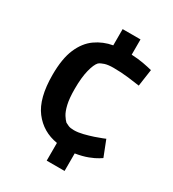

<svg xmlns="http://www.w3.org/2000/svg" viewBox="-194 -800 924 1024"><g transform="rotate(30 268.0 -288.0)"><path d="M256 117V8Q164 -7 109 -79Q54 -151 54 -295Q54 -395 80.5 -456.5Q107 -518 153 -550.5Q199 -583 256 -593V-693H366V-599Q408 -597 440.5 -591Q473 -585 496 -579L481 -475Q455 -479 410 -484.5Q365 -490 318 -490Q285 -490 264.5 -483.5Q244 -477 233 -468Q217 -451 205.5 -405Q194 -359 194 -289Q194 -231 202.5 -195Q211 -159 223.5 -139.5Q236 -120 246 -111Q253 -107 265.5 -101.5Q278 -96 300 -96Q325 -96 355 -103.5Q385 -111 412 -120Q439 -129 456 -136Q473 -143 473 -143L511 -46Q511 -46 493 -34.5Q475 -23 442.5 -10.5Q410 2 366 9V117Z"/></g></svg>

Font: Ruda ExtraBold
Style: Regular
Weight: 800
Designer: Mariela Monsalve and Angelina Sanchez
Foundry: Mariela Monsalve and Angelina Sanchez
Version: Version 2.000